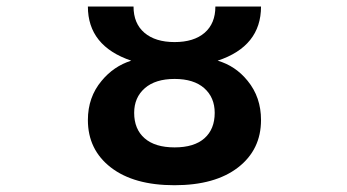

<svg xmlns="http://www.w3.org/2000/svg" viewBox="-20 -543 1040 575"><path d="M381.8 -205.1Q381.8 -156.2 413.1 -128.9Q444.3 -101.6 502.9 -101.6Q561.5 -101.6 592.3 -128.9Q623 -156.2 623 -205.1Q623 -251 591.8 -278.8Q560.5 -306.6 502.9 -306.6Q445.3 -306.6 413.6 -278.8Q381.8 -251 381.8 -205.1ZM243.2 -183.6Q243.2 -252 284.2 -300.8Q320.3 -344.7 373 -361.3Q243.2 -405.3 243.2 -523.4H379.9Q379.9 -472.7 412.6 -444.8Q445.3 -417 502.9 -417Q560.5 -417 592.8 -444.8Q625 -472.7 625 -523.4H761.7Q761.7 -404.3 631.8 -361.3Q685.5 -345.7 721.7 -300.8Q761.7 -252 761.7 -183.6Q761.7 -94.7 692.9 -41.5Q624 11.7 502.4 11.7Q380.9 11.7 312 -41.5Q243.2 -94.7 243.2 -183.6Z"/></svg>

Font: Gen Shin Gothic Monospace Bold
Style: Bold
Weight: 700
Designer: [Source Han Sans]
Ryoko NISHIZUKA  (kana & ideographs); Paul D. Hunt (Latin, Greek & Cyrillic); Wenlong ZHANG  (bopomofo
Version: Version 1.002.20150607